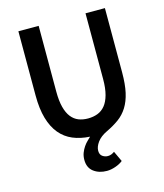

<svg xmlns="http://www.w3.org/2000/svg" viewBox="-126 -748 907 1061"><g transform="rotate(-15 327.5 -218.0)"><path d="M354 218Q309 218 278.5 195Q248 172 248 127Q248 105 255 87Q262 69 272 54.5Q282 40 293 29.5Q304 19 312 11Q258 8 215 -10Q172 -28 142 -64Q112 -100 96 -155Q80 -210 80 -287V-654H196V-278Q196 -225 205.5 -188.5Q215 -152 232.5 -130Q250 -108 274 -98.5Q298 -89 328 -89Q358 -89 383 -98.5Q408 -108 426 -130Q444 -152 454 -188.5Q464 -225 464 -278V-654H575V-287Q575 -219 564.5 -172Q554 -125 533 -91.5Q512 -58 481 -35.5Q450 -13 410 6Q372 24 353.5 49.5Q335 75 335 98Q335 120 349 130Q363 140 380 140Q391 140 400.5 136Q410 132 418 126L446 186Q429 200 403 209Q377 218 354 218Z"/></g></svg>

Font: Giro Semibold
Style: Regular
Weight: 600
Designer: Paul D. Hunt
Foundry: Adobe Systems Incorporated
Version: Version 1.000;PS 1.0;hotconv 1.0.88;makeotf.lib2.5.647800